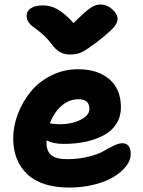

<svg xmlns="http://www.w3.org/2000/svg" viewBox="-20 -863 640 859"><path d="M429.2 -842.8Q458 -842.8 481.9 -821.8Q505.9 -800.8 505.9 -777.8Q505.9 -761.2 490.2 -742.2Q474.6 -723.1 418 -678.2Q369.6 -641.6 347.7 -630.4Q325.7 -619.1 292 -619.1Q266.6 -619.1 247.3 -630.6Q228 -642.1 210 -667Q190.4 -692.4 167.7 -712.2Q145 -731.9 131.3 -741Q117.7 -750 108.4 -762.9Q99.1 -775.9 99.1 -793Q99.1 -814 118.9 -826.4Q138.7 -838.9 172.9 -838.9Q206.1 -838.9 237.3 -821.5Q268.6 -804.2 309.1 -759.8Q364.7 -814.9 386.5 -828.9Q408.2 -842.8 429.2 -842.8ZM291 -23.9Q165 -23.9 102.1 -83.7Q39.1 -143.6 39.1 -244.1Q39.1 -298.8 60.1 -353.5Q81.1 -408.2 117.4 -452.9Q153.8 -497.6 209.5 -525.4Q265.1 -553.2 329.1 -553.2Q416.5 -553.2 468.8 -509Q521 -464.8 521 -382.8Q521 -341.8 501 -309.8Q481 -277.8 445.6 -258.5Q410.2 -239.3 364.5 -229.2Q318.8 -219.2 265.1 -219.2Q218.3 -219.2 188 -234.9V-224.1Q188 -187.5 209 -169.2Q230 -150.9 279.8 -150.9Q332.5 -150.9 376.2 -162.1Q419.9 -173.3 442.6 -186.5Q465.3 -199.7 488.3 -210.9Q511.2 -222.2 526.9 -222.2Q564.9 -222.2 564.9 -172.9Q564.9 -146.5 544.7 -120.1Q524.4 -93.8 489.5 -72.3Q454.6 -50.8 402.3 -37.4Q350.1 -23.9 291 -23.9ZM331.1 -418.9Q288.6 -418.9 254.9 -389.2Q221.2 -359.4 203.1 -311Q227.5 -307.1 249 -307.1Q300.3 -307.1 340.1 -326.9Q379.9 -346.7 379.9 -375Q379.9 -397 368.4 -408Q356.9 -418.9 331.1 -418.9Z"/></svg>

Font: Shantell Sans Bouncy
Style: Bold
Weight: 700
Designer: Stephen Nixon, Anya Danilova, Shantell Martin
Foundry: Arrow Type
Version: Version 1.006;[9816181b4]